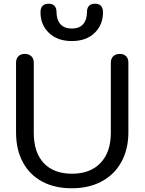

<svg xmlns="http://www.w3.org/2000/svg" viewBox="-20 -999 775 1029"><path d="M66 -290V-663Q66 -685 78.5 -697.5Q91 -710 113 -710Q135 -710 148 -697.5Q161 -685 161 -663V-287Q161 -182 214.5 -125Q268 -68 366 -68Q464 -68 519 -126Q574 -184 574 -287V-663Q574 -685 587 -697.5Q600 -710 622 -710Q644 -710 656 -697.5Q668 -685 668 -663V-290Q668 -200 631 -132Q594 -64 525.5 -27Q457 10 364 10Q273 10 206 -26Q139 -62 102.5 -129.5Q66 -197 66 -290ZM197 -933Q197 -979 241 -979Q262 -979 272.5 -967Q283 -955 283 -933Q283 -893 304 -869.5Q325 -846 365 -846Q405 -846 425.5 -869.5Q446 -893 446 -933Q446 -979 489 -979Q532 -979 532 -933Q532 -866 487 -822.5Q442 -779 365 -779Q288 -779 242.5 -822.5Q197 -866 197 -933Z"/></svg>

Font: Kodchasan Medium
Style: Regular
Weight: 500
Designer: Katatrad Aksorn Co.,Ltd.
Foundry: Cadson Demak Co.,Ltd.
Version: Version 1.000; ttfautohint (v1.6)